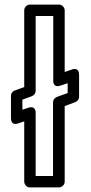

<svg xmlns="http://www.w3.org/2000/svg" viewBox="-20 -795 400 840"><path d="M246 -421 276 -431V-388L229 -371C219 -367 212 -358 212 -348V-25H136V-300C136 -300 139 -336 102 -323L78 -315V-359L119 -374C129 -378 136 -387 136 -397V-725H213V-444C213 -444 209 -408 246 -421ZM263 -480V-750C263 -761 253 -775 238 -775H111C100 -775 86 -765 86 -750V-414L44 -399C34 -395 28 -386 28 -376V-279C28 -240 62 -256 62 -256L86 -264V0C86 11 96 25 111 25H238C249 25 263 15 263 0V-331L309 -348C319 -352 326 -361 326 -371V-467C326 -506 292 -490 292 -490Z"/></svg>

Font: Asimov
Style: NarOu
Weight: 500
Designer: Google
Version: Version 2.000980; 2014